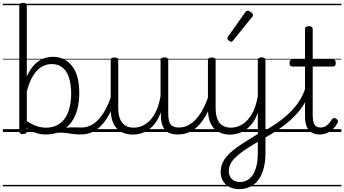

<svg xmlns="http://www.w3.org/2000/svg" viewBox="-20 -911 2376 1325"><path d="M539 17Q508 17 483.5 13.5Q459 10 437 7Q415 4 391 4.5Q367 5 339 12L361 -13Q395 -23 420.5 -27Q446 -31 466 -32Q486 -33 505 -32Q524 -31 545 -31Q554 -31 558 -23.5Q562 -16 561 -7Q560 2 554 9.5Q548 17 539 17ZM138 14Q125 14 119 9.5Q113 5 113 -4V-872Q113 -882 119.5 -886.5Q126 -891 140 -891Q153 -891 159 -886.5Q165 -882 165 -871V-383Q189 -436 218.5 -465.5Q248 -495 280 -507Q312 -519 345 -519Q426 -519 476.5 -456.5Q527 -394 527 -269Q527 -217 517.5 -173Q508 -129 489 -94Q470 -59 442 -34.5Q414 -10 377.5 3.5Q341 17 296 17Q261 17 229 6.5Q197 -4 165 -26V-4Q165 5 158.5 9.5Q152 14 138 14ZM165 -76Q201 -51 233.5 -40.5Q266 -30 297 -30Q329 -30 356 -39.5Q383 -49 404.5 -68Q426 -87 440.5 -115.5Q455 -144 463 -182Q471 -220 471 -267Q471 -328 456.5 -373.5Q442 -419 412.5 -444Q383 -469 336 -469Q301 -469 268.5 -450.5Q236 -432 209.5 -390.5Q183 -349 165 -280ZM0 365H612V375H0ZM0 -20H612V0H0ZM0 -505H612V-500H0ZM0 -885H612V-875H0Z M537 17Q526 17 520.5 9.5Q515 2 515.5 -7Q516 -16 523 -23.5Q530 -31 543 -31Q577 -31 607 -46Q637 -61 662.5 -89.5Q688 -118 709.5 -158Q731 -198 748 -249Q751 -259 760 -259Q769 -259 775.5 -252Q782 -245 779 -235Q763 -180 740 -134Q717 -88 687.5 -54Q658 -20 620.5 -1.5Q583 17 537 17ZM612 365V375ZM612 -20V0ZM612 -505V-500ZM612 -885V-875Z M897 18Q853 18 818 0Q783 -18 763.5 -57.5Q744 -97 744 -161V-496Q744 -506 750 -510Q756 -514 769 -514Q783 -514 789.5 -510Q796 -506 796 -496V-167Q796 -123 807.5 -92.5Q819 -62 842.5 -46Q866 -30 903 -30Q933 -30 961.5 -42.5Q990 -55 1015 -80.5Q1040 -106 1059 -148Q1078 -190 1088 -248V-497Q1088 -506 1094.5 -510.5Q1101 -515 1115 -515Q1128 -515 1134.5 -510.5Q1141 -506 1141 -497V-128Q1141 -75 1157 -53Q1173 -31 1215 -31Q1224 -31 1228.5 -23.5Q1233 -16 1232.5 -7Q1232 2 1226 9.5Q1220 17 1209 17Q1181 17 1160 11Q1139 5 1125 -8.5Q1111 -22 1102.5 -41.5Q1094 -61 1091 -89L1090 -136Q1074 -92 1051.5 -62Q1029 -32 1003 -14.5Q977 3 950 10.5Q923 18 897 18ZM612 365H1283V375H612ZM612 -20H1283V0H612ZM612 -505H1283V-500H612ZM612 -885H1283V-875H612Z M1208 17Q1197 17 1191.5 9.5Q1186 2 1186.5 -7Q1187 -16 1194 -23.5Q1201 -31 1214 -31Q1248 -31 1278 -46Q1308 -61 1333.5 -89.5Q1359 -118 1380.5 -158Q1402 -198 1419 -249Q1422 -259 1431 -259Q1440 -259 1446.5 -252Q1453 -245 1450 -235Q1434 -180 1411 -134Q1388 -88 1358.5 -54Q1329 -20 1291.5 -1.5Q1254 17 1208 17ZM1283 365V375ZM1283 -20V0ZM1283 -505V-500ZM1283 -885V-875Z M1630 394Q1574 394 1538.5 362Q1503 330 1503 274Q1503 245 1513 220Q1523 195 1541.5 172Q1560 149 1587.5 127Q1615 105 1651 81Q1669 70 1687 58.5Q1705 47 1723 36Q1741 25 1759 14V-133Q1744 -90 1721.5 -60.5Q1699 -31 1673 -14Q1647 3 1620 10.5Q1593 18 1568 18Q1524 18 1489 0Q1454 -18 1434.5 -57.5Q1415 -97 1415 -161V-496Q1415 -506 1421.5 -510Q1428 -514 1441 -514Q1454 -514 1461 -510Q1468 -506 1468 -496V-167Q1468 -123 1479 -92.5Q1490 -62 1513.5 -46Q1537 -30 1574 -30Q1604 -30 1632.5 -42.5Q1661 -55 1686 -80.5Q1711 -106 1730 -147.5Q1749 -189 1759 -248V-496Q1759 -506 1765.5 -510.5Q1772 -515 1786 -515Q1799 -515 1805.5 -510.5Q1812 -506 1812 -496V146Q1812 203 1800 249.5Q1788 296 1765 328Q1742 360 1708 377Q1674 394 1630 394ZM1637 345Q1674 345 1701.5 322Q1729 299 1744 255Q1759 211 1759 150V68Q1744 77 1729 86Q1714 95 1699 104.5Q1684 114 1669 124Q1643 142 1623 159Q1603 176 1588.5 193Q1574 210 1566.5 228.5Q1559 247 1559 269Q1559 291 1568 308Q1577 325 1594 335Q1611 345 1637 345ZM1283 365H1948V375H1283ZM1283 -20H1948V0H1283ZM1283 -505H1948V-500H1283ZM1283 -885H1948V-875H1283Z M1802 43Q1794 48 1787.5 43.5Q1781 39 1778 30.5Q1775 22 1778 13Q1781 4 1790 0Q1853 -34 1902 -69.5Q1951 -105 1987.5 -142Q2024 -179 2049 -219.5Q2074 -260 2087 -302Q2091 -313 2099.5 -313Q2108 -313 2115 -306.5Q2122 -300 2119 -290Q2109 -251 2090 -214.5Q2071 -178 2043.5 -144Q2016 -110 1980.5 -78.5Q1945 -47 1900 -16.5Q1855 14 1802 43ZM1948 365V375ZM1948 -20V0ZM1948 -505V-500ZM1948 -885V-875Z M1576 -623Q1569 -623 1559 -631Q1549 -639 1549 -647Q1549 -649 1550.5 -651.5Q1552 -654 1554 -659L1673 -827Q1676 -832 1680 -834.5Q1684 -837 1690 -837Q1696 -837 1704.5 -832Q1713 -827 1719.5 -820.5Q1726 -814 1726 -808Q1726 -803 1725 -800.5Q1724 -798 1719 -793L1589 -632Q1583 -623 1576 -623Z M2186 17Q2152 17 2129.5 3Q2107 -11 2096 -38.5Q2085 -66 2085 -106V-452H1997Q1987 -452 1982.5 -458Q1978 -464 1978 -476Q1978 -489 1982.5 -494.5Q1987 -500 1997 -500H2085V-711Q2085 -721 2091.5 -725.5Q2098 -730 2111 -730Q2124 -730 2131 -725.5Q2138 -721 2138 -711V-500H2278Q2288 -500 2292.5 -494.5Q2297 -489 2297 -476Q2297 -464 2292.5 -458Q2288 -452 2278 -452H2138V-117Q2138 -76 2149 -53.5Q2160 -31 2193 -31Q2218 -31 2236.5 -46.5Q2255 -62 2272 -89Q2279 -97 2286 -96.5Q2293 -96 2301 -91Q2309 -85 2311.5 -77.5Q2314 -70 2310 -63Q2296 -38 2277 -20Q2258 -2 2235 7.5Q2212 17 2186 17ZM1948 365H2336V375H1948ZM1948 -20H2336V0H1948ZM1948 -505H2336V-500H1948ZM1948 -885H2336V-875H1948Z"/></svg>

Font: Playwrite GB J Guides
Style: Regular
Weight: 400
Designer: Veronika Burian, José Scaglione
Foundry: TypeTogether
Version: Version 1.003